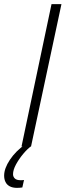

<svg xmlns="http://www.w3.org/2000/svg" viewBox="-100 -708 317 928"><path d="M4 0 149 -688H197L50 0ZM-18 200Q-39 200 -53 192.5Q-67 185 -73.5 171.5Q-80 158 -80 141Q-80 106 -52 64Q-24 22 23 -11L50 -1Q32 12 12 36Q-8 60 -22.5 86.5Q-37 113 -37 134Q-37 146 -28.5 154.5Q-20 163 0 163Q2 163 5.5 163Q9 163 16 162L8 198Q1 199 -4.5 199.5Q-10 200 -18 200Z"/></svg>

Font: Saira UltraCondensed Light
Style: Italic
Weight: 300
Width: 1
Italic angle: -12°
Designer: Hector Gatti with collaboration of the Omnibus-Type team
Foundry: Omnibus-Type
Version: Version 1.101